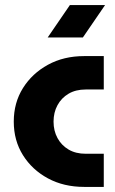

<svg xmlns="http://www.w3.org/2000/svg" viewBox="-20 -733 451 753"><path d="M310 0Q230 0 168 -33.5Q106 -67 70 -124.5Q34 -182 34 -256Q34 -330 70 -387.5Q106 -445 168 -479Q230 -513 310 -513H387V-382H316Q277 -382 249 -365.5Q221 -349 205.5 -320.5Q190 -292 190 -256Q190 -220 205.5 -191.5Q221 -163 249 -146.5Q277 -130 316 -130H387V0ZM167 -586 254 -713H392L305 -586Z"/></svg>

Font: MuseoModerno Thin
Style: Bold
Weight: 700
Version: Version 1.003